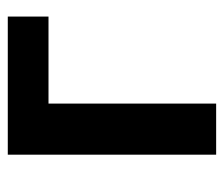

<svg xmlns="http://www.w3.org/2000/svg" viewBox="-60 -502 562 481"><g transform="rotate(-90 220.5 -261.0)"><path d="M74 -522H420V-420H202V0H74Z"/></g></svg>

Font: IBM Plex Sans SmBld
Style: Regular
Weight: 600
Designer: Mike Abbink, Paul van der Laan, Pieter van Rosmalen
Foundry: Bold Monday
Version: Version 3.005